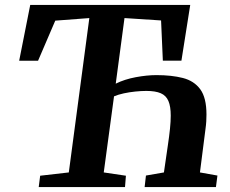

<svg xmlns="http://www.w3.org/2000/svg" viewBox="-20 -763 940 783"><path d="M137.9 0 143.8 -46.4 260.6 -59.8 344.3 -689.3 205.4 -678.8 135.2 -515.3H58.2L103.3 -743H755.8L719.9 -515.7H644.1L636.9 -679.6L487.7 -689.3L452 -421.8Q488 -439.7 533.7 -448.2Q579.3 -456.7 617.9 -456.7Q679.9 -456.7 725.7 -445Q771.5 -433.3 796.8 -398.8Q822 -364.4 822 -295.9Q822 -282.8 821.2 -268Q820.3 -253.1 818 -237L795.4 -59.8L866.7 -47.1L860.6 0H569.8L575.2 -47.1L648.5 -59.8L664.4 -169.3Q670.1 -207.4 673.2 -237.7Q676.3 -267.9 676.3 -291.4Q676.3 -329.1 666.8 -351.2Q657.4 -373.3 635.7 -382.7Q613.9 -392.2 576.7 -392.2Q556 -392.2 531.8 -389.7Q507.7 -387.2 484.8 -382.3Q461.9 -377.3 445 -370.1L403.1 -59.8L493.5 -46.4L489.8 0Z"/></svg>

Font: Merriweather Light
Style: Italic
Weight: 300
Italic angle: -7.8°
Designer: Eben Sorkin
Foundry: Eben Sorkin
Version: Version 2.101